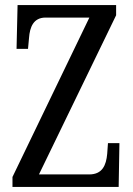

<svg xmlns="http://www.w3.org/2000/svg" viewBox="-20 -734 523 754"><path d="M29 0H446L449 -172H404L401 -130C397 -85 382 -49 330 -49H133L436 -674V-714H49L45 -542H90L94 -585C97 -627 111 -665 159 -665H331L29 -39Z"/></svg>

Font: Noto Serif Georgian ExtraCondensed
Style: Regular
Weight: 400
Width: 2
Designer: Monotype Design Team, Akaki Razmadze
Foundry: Google LLC
Version: Version 2.003